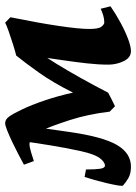

<svg xmlns="http://www.w3.org/2000/svg" viewBox="86 -582 517 728"><g transform="rotate(-90 344.0 -218.5)"><path d="M36.6 -155.8 64.9 -150.4Q64.9 -115.7 67.6 -97.2Q70.3 -78.6 79.6 -78.6Q92.8 -78.6 107.7 -97.9Q122.6 -117.2 134.3 -169.4Q146 -221.7 156 -283Q166 -344.2 175.3 -411.1L235.8 -421.9Q229.5 -370.6 221.9 -317.1Q214.4 -263.7 207 -212.4Q189 -86.9 158 -33.4Q127 20 75.7 20Q48.8 20 32.2 10.3Q15.6 0.5 4.4 -9.8Q1.5 -12.2 4.4 -29.5Q7.3 -46.9 12.9 -71Q18.6 -95.2 25.1 -118.4Q31.7 -141.6 36.6 -155.8ZM572.3 -413.1Q518.1 -347.7 466.1 -263.2Q414.1 -178.7 356 -66.4Q348.1 -62 331.3 -53.5Q314.5 -44.9 304.7 -40.5L284.2 -60.5Q274.4 -143.1 252.2 -211.7Q230 -280.3 210.4 -324.7Q199.7 -350.1 184.3 -357.4Q168.9 -364.7 160.6 -364.7Q150.4 -364.7 129.2 -358.4Q107.9 -352.1 96.7 -348.1L83 -385.7Q100.1 -395 123.3 -407.2Q146.5 -419.4 170.4 -430.7Q194.3 -441.9 213.4 -449.5Q232.4 -457 240.2 -457Q254.4 -457 265.4 -442.1Q276.4 -427.2 291.5 -395Q309.6 -357.9 326.7 -307.1Q343.8 -256.3 356.4 -199.7Q394 -274.9 431.2 -327.4Q468.3 -379.9 496.6 -414.6ZM462.4 -65.4Q462.4 -103 467.3 -147Q472.2 -190.9 479.5 -240.2Q487.8 -295.4 491.5 -326.9Q495.1 -358.4 495.8 -377.4Q496.6 -396.5 496.6 -415Q511.7 -418.5 538.3 -426.8Q564.9 -435.1 589.4 -443.8Q613.8 -452.6 621.6 -457L642.1 -437Q621.1 -334 609.4 -255.4Q597.7 -176.8 597.7 -138.2Q597.7 -103 606.2 -92Q614.7 -81.1 622.6 -81.1Q636.2 -81.1 649.4 -85.2Q662.6 -89.4 674.3 -94.7L683.6 -57.6Q655.8 -38.1 623 -20.3Q590.3 -2.4 560.8 8.8Q531.2 20 513.7 20Q488.8 20 475.6 -7.6Q462.4 -35.2 462.4 -65.4Z"/></g></svg>

Font: Gentium Book Plus
Style: Bold Italic
Weight: 700
Italic angle: -8°
Designer: Victor Gaultney, Annie Olsen, Iska Routamaa, Becca Hirsbrunner
Foundry: SIL International
Version: Version 6.101